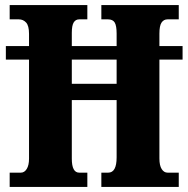

<svg xmlns="http://www.w3.org/2000/svg" viewBox="-20 -734 739 754"><path d="M18 0V-56H62Q76 -56 85 -70.5Q94 -85 94 -111V-500H3V-553H94V-601Q94 -633 82.5 -645.5Q71 -658 54 -658H18V-714H323V-658H291Q277 -658 269.5 -646Q262 -634 262 -605V-553H438V-602Q438 -633 430.5 -645.5Q423 -658 404 -658H378V-714H682V-658H638Q623 -658 614.5 -645.5Q606 -633 606 -602V-553H697V-500H606V-112Q606 -84 615 -70Q624 -56 638 -56H682V0H378V-56H405Q438 -56 438 -116V-341H262V-111Q262 -56 291 -56H323V0ZM262 -405H438V-500H262Z"/></svg>

Font: Noto Serif Bengali ExtraCondensed Black
Style: Regular
Weight: 900
Width: 2
Designer: Juan Bruce, Universal Thirst, Indian Type Foundry and the Monotype Design Team.
Foundry: Monotype Imaging Inc.
Version: Version 2.003; ttfautohint (v1.8.4.7-5d5b)